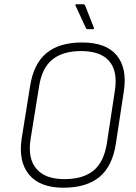

<svg xmlns="http://www.w3.org/2000/svg" viewBox="-20 -864 633 895"><path d="M276 11Q166 11 115.5 -50Q65 -111 81 -218L120 -461Q136 -566 196 -616Q256 -666 363 -666Q475 -666 524.5 -605.5Q574 -545 557 -437L520 -194Q504 -89 443.5 -39Q383 11 276 11ZM280 -29Q367 -29 415.5 -68.5Q464 -108 478 -195L515 -438Q530 -530 490 -578Q450 -626 358 -626Q273 -626 224 -586.5Q175 -547 162 -460L123 -218Q108 -127 149 -78Q190 -29 280 -29ZM388 -728Q382 -728 380 -734L332 -838Q331 -841 332 -842.5Q333 -844 335 -844H369Q374 -844 377 -838L418 -734Q419 -728 413 -728Z"/></svg>

Font: Sofia Sans Semi Condensed ExtraLight
Style: Italic
Weight: 250
Italic angle: -9°
Version: Version 4.100